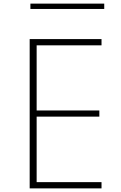

<svg xmlns="http://www.w3.org/2000/svg" viewBox="-20 -1041 670 1061"><path d="M144 0H541V-34.5H182.5V-396.5H529V-430.5H182.5V-790.5H541V-825H144ZM148 -991.5H556V-1021H148Z"/></svg>

Font: Spartan ExtraLight
Style: Regular
Weight: 200
Designer: Matt Bailey, Mirko Velimirovic
Foundry: Matt Bailey
Version: Version 1.003; ttfautohint (v1.8.3)